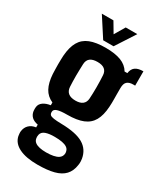

<svg xmlns="http://www.w3.org/2000/svg" viewBox="-235 -858 964 1136"><g transform="rotate(30 246.5 -290.0)"><path d="M224 191.9Q145.3 191.9 98.4 168.8Q51.5 145.6 42.3 102Q41.1 95 40.3 85.5Q39.4 76 40.6 68.7Q44 42.1 61.6 25.2Q79.1 8.2 107.6 4.6V-14.1Q79.5 -19.4 64.5 -33.8Q49.5 -48.3 46.2 -70.5Q45.1 -79.7 45.3 -85.9Q45.6 -92.2 46.1 -99.4Q48.7 -120.7 68 -134.4Q87.3 -148 117.2 -152.1V-171.1Q77.4 -188.6 58 -224.6Q38.6 -260.7 35 -318Q34.4 -334 33.9 -350.9Q33.4 -367.8 33.4 -384.3Q33.4 -400.8 33.9 -416Q34.4 -431.1 35 -443.6Q39.5 -503.2 60.4 -539.7Q81.3 -576.2 122.6 -592.7Q163.9 -609.2 229.4 -609.2Q293.7 -609.2 334.4 -593.5Q375.1 -577.8 395.6 -543.1H414.3Q418.3 -572.6 436.8 -586.3Q455.4 -600 491.4 -600V-502.2H477Q451.7 -502.2 437.4 -489.9Q423 -477.6 423 -446V-419.1Q423 -411.8 423 -400Q423.1 -388.2 423.3 -374Q423.5 -359.9 423.2 -345.3Q423 -330.8 422 -317.9Q418.4 -258.3 397.8 -221.8Q377.3 -185.4 336.2 -168.7Q295.1 -152 229.2 -152Q183.7 -152.1 162.6 -145Q141.5 -137.9 141.5 -121.8V-118Q141.5 -107.2 148.2 -100.9Q154.9 -94.7 173.5 -91.9Q192.1 -89 228 -88.4Q327.8 -86.5 376.6 -57.5Q425.3 -28.4 435.1 30.1Q436.4 37.7 436.8 49Q437.1 60.2 435.1 72.4Q428.9 116 404.3 142.3Q379.8 168.6 335 180.3Q290.2 191.9 224 191.9ZM231.6 103.4Q260.1 103.4 281.1 99.1Q302.2 94.9 315.1 86Q327.9 77.2 331.9 63.5Q334.4 55.6 334 48.8Q333.6 41.9 331.2 34.8Q327.3 22.1 315.1 14.1Q303 6.1 282.3 2.1Q261.6 -1.9 231.6 -2Q193.6 -2.3 170 6.1Q146.4 14.6 141.4 35.3Q139.7 43.6 139.7 50.4Q139.7 57.1 141.4 63.7Q144.8 77.7 156.5 86.4Q168.2 95.1 187.2 99.2Q206.2 103.4 231.6 103.4ZM229.4 -248.6Q260.7 -248.6 277.4 -262Q294.1 -275.3 295.9 -300.3Q296.9 -315.9 297.6 -336.2Q298.3 -356.6 298.3 -378.7Q298.3 -400.8 297.6 -422.1Q296.9 -443.4 295.9 -460.6Q294.3 -486.1 278 -499.3Q261.8 -512.5 229.5 -512.5Q196.3 -512.5 179.3 -499.1Q162.3 -485.7 161.1 -458.3Q160.6 -441.3 159.9 -421Q159.2 -400.7 159.1 -379.6Q159.1 -358.5 159.6 -338.8Q160.1 -319 161.1 -303.2Q162.8 -276.2 179.7 -262.4Q196.5 -248.6 229.4 -248.6ZM193.4 -640 107.7 -772.4H187L229 -701.5L270.9 -772.4H350.1L264.3 -640Z"/></g></svg>

Font: Big Shoulders Text SC Thin
Style: Regular
Weight: 100
Designer: Patric King
Foundry: XO Type Co
Version: Version 2.002